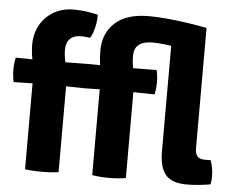

<svg xmlns="http://www.w3.org/2000/svg" viewBox="-56 -802 1063 870"><g transform="rotate(5 475.0 -367.0)"><path d="M164 -498 319.5 -500H332L470 -498L643 -500Q649 -474 649 -445.5Q649 -413.5 643 -389L468 -392L332 -389H319.5L162 -392L2 -389Q-4 -418 -4 -445.5Q-4 -473 2 -500ZM922.5 -114Q935 -78 935 -40Q935 -31.5 934 -22Q933 -12.5 931 -5Q908.5 -1 880.2 2Q852 5 823 5Q755.5 5 727.2 -28.8Q699 -62.5 699 -134V-665.5L851.5 -709.5V-161.5Q851.5 -138.5 861.5 -126.2Q871.5 -114 895 -114ZM393.5 -434Q390.5 -467 385.8 -499.2Q381 -531.5 381 -565.5Q381 -644 433.2 -692Q485.5 -740 586.5 -740Q622.5 -740 667.8 -736Q713 -732 760.8 -725Q808.5 -718 851.5 -709.5L795.5 -599.5Q769.5 -604.5 736 -609.8Q702.5 -615 670 -618.8Q637.5 -622.5 613.5 -622.5Q573.5 -622.5 552 -606Q530.5 -589.5 530.5 -554.5Q530.5 -526.5 536.5 -493.8Q542.5 -461 546.5 -433V0Q510.5 6 469 6Q429.5 6 393.5 0ZM88 -434Q85.5 -463 78.2 -497.2Q71 -531.5 71 -565.5Q71 -615.5 93 -654.8Q115 -694 154.2 -717Q193.5 -740 245.5 -740Q275.5 -740 303.2 -736Q331 -732 355 -726.5Q356.5 -710.5 353 -688.8Q349.5 -667 343.2 -647.8Q337 -628.5 329 -619Q322 -620 311.2 -621.2Q300.5 -622.5 288 -622.5Q256 -622.5 238.5 -605.2Q221 -588 221 -554.5Q221 -526.5 228.8 -494.5Q236.5 -462.5 240.5 -433V0Q217 3 199.5 4Q182 5 164 5Q147 5 128.5 4Q110 3 88 0Z"/></g></svg>

Font: Signika SC
Style: Regular
Weight: 300
Designer: Anna Giedryś
Foundry: Anna Giedryś
Version: Version 2.000